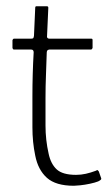

<svg xmlns="http://www.w3.org/2000/svg" viewBox="-20 -596 351 616"><path d="M217 0Q159 0 130.5 -25.5Q102 -51 93 -97Q84 -140 84 -187.5Q84 -235 84 -287Q84 -323 85 -358Q86 -393 88 -428Q88 -437 80 -437H24Q23 -437 21.5 -439Q20 -441 20 -442V-467Q20 -468 21.5 -470Q23 -472 25 -472H80Q85 -472 86.5 -473.5Q88 -475 89 -481L93 -571Q93 -576 97 -576H130Q132 -576 133.5 -575Q135 -574 135 -571L131 -482Q130 -477 132 -474.5Q134 -472 138 -472H272Q275 -472 276 -471Q277 -470 277 -467V-442Q277 -442 275.5 -439.5Q274 -437 272 -437H138Q136 -437 133 -435Q130 -433 130 -428Q129 -392 127.5 -355.5Q126 -319 126 -282Q126 -239 126 -193Q126 -147 136 -103Q143 -70 162 -52.5Q181 -35 224 -35Q240 -35 255.5 -38.5Q271 -42 287 -48Q292 -51 293.5 -50Q295 -49 297 -46L304 -26Q306 -22 303.5 -19.5Q301 -17 295 -14Q285 -10 268.5 -6.5Q252 -3 237.5 -1.5Q223 0 217 0Z"/></svg>

Font: Glory ExtraLight
Style: Regular
Weight: 250
Version: Version 1.011